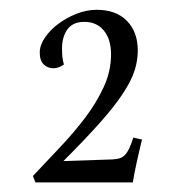

<svg xmlns="http://www.w3.org/2000/svg" viewBox="-20 -779 349 396"><path d="M153.8 -733.9Q130.4 -733.9 119.1 -718.5Q107.9 -703.1 107.9 -678.2Q107.9 -670.4 108.6 -662.4Q109.4 -654.3 111.8 -646Q101.1 -638.2 89.8 -638.2Q78.6 -638.2 70.3 -646Q62 -653.8 62 -670.9Q62 -685.5 72.5 -701.2Q83 -716.8 99.9 -729.5Q116.7 -742.2 137.7 -750.5Q158.7 -758.8 179.2 -758.8Q219.7 -758.8 241.9 -735.8Q264.2 -712.9 264.2 -674.8Q264.2 -654.3 257.6 -633.5Q251 -612.8 233.9 -586.7Q216.8 -560.5 187 -526.9Q157.2 -493.2 110.8 -446.8L211.9 -450.2Q220.2 -450.7 226.3 -452.4Q232.4 -454.1 237.3 -459Q242.2 -463.9 246.3 -472.4Q250.5 -481 254.9 -495.1L272.9 -491.2Q267.1 -467.8 262 -444.3Q256.8 -420.9 253.9 -402.8H53.2L47.9 -416Q75.2 -445.3 103.8 -475.3Q132.3 -505.4 155.8 -536.4Q179.2 -567.4 194.1 -599.9Q209 -632.3 209 -667Q209 -697.8 194.3 -715.8Q179.7 -733.9 153.8 -733.9Z"/></svg>

Font: Simonetta
Style: Regular
Weight: 400
Designer: Gayaneh Bagdasaryan
Foundry: BrownFox
Version: Version 1.001